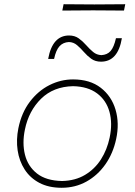

<svg xmlns="http://www.w3.org/2000/svg" viewBox="-20 -880 637 909"><path d="M272 9Q210.5 9 166.5 -14.2Q122.5 -37.5 96.8 -77.5Q71 -117.5 63.5 -168Q56 -218.5 67 -273Q82 -346.5 121.2 -398.2Q160.5 -450 214 -477Q267.5 -504 326 -504Q406 -504 457 -464.5Q508 -425 527 -360.8Q546 -296.5 530 -222Q515.5 -154 479 -102Q442.5 -50 389.5 -20.5Q336.5 9 272 9ZM274 -23Q336.5 -24.5 382.5 -52Q428.5 -79.5 457.8 -125.2Q487 -171 499 -228Q513.5 -296 498.2 -350.8Q483 -405.5 439.5 -438Q396 -470.5 326 -472Q233 -470 174.5 -412.5Q116 -355 98 -267Q84.5 -202.5 98.2 -147.5Q112 -92.5 155.2 -58.5Q198.5 -24.5 274 -23ZM458 -588Q431 -588 412 -601.8Q393 -615.5 377.2 -633.8Q361.5 -652 344.8 -666.2Q328 -680.5 306 -681Q278.5 -679.5 261.8 -661.2Q245 -643 236 -601H208Q228 -712 307 -712Q334 -712 353 -698.2Q372 -684.5 388 -666.2Q404 -648 420.8 -634Q437.5 -620 460 -619Q488 -620.5 503.8 -638.8Q519.5 -657 529 -699H557Q538.5 -588 458 -588ZM275 -830 281 -860Q313.5 -859.5 350.5 -859.5Q387.5 -859.5 427 -859Q467 -859.5 503.2 -859.5Q539.5 -859.5 573 -860L567 -830Q534 -830.5 497.5 -830.5Q461 -830.5 421 -831Q381.5 -830.5 344.8 -830.5Q308 -830.5 275 -830Z"/></svg>

Font: Commissioner Loud Thin
Style: Italic
Weight: 100
Italic angle: -12°
Designer: Kostas Bartsokas
Foundry: Kostas Bartsokas
Version: Version 1.000; ttfautohint (v1.8.3)